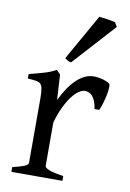

<svg xmlns="http://www.w3.org/2000/svg" viewBox="-83 -779 563 831"><g transform="rotate(10 198.0 -363.5)"><path d="M376 -450.7Q380.4 -447.8 380.1 -433.6Q379.9 -419.4 376.2 -400.9Q372.6 -382.3 366.7 -362.8Q360.8 -343.3 355 -330.1H334Q331.1 -349.6 325.7 -363.3Q320.3 -377 313.2 -385Q306.2 -393.1 297.6 -396.7Q289.1 -400.4 279.8 -400.4Q269 -400.4 254.6 -391.4Q240.2 -382.3 225.1 -363Q210 -343.8 195.1 -313.7Q180.2 -283.7 168.5 -242.2V-50.8Q168.5 -43.5 186.8 -35.6Q205.1 -27.8 251 -21V0H26.9V-21Q59.1 -28.3 77.1 -35.4Q95.2 -42.5 95.2 -50.8V-335Q95.2 -351.1 94.2 -362.1Q93.3 -373 91.8 -379.9Q90.3 -386.7 88.1 -390.6Q85.9 -394.5 84 -397Q80.6 -400.4 76.4 -402.6Q72.3 -404.8 65.7 -406.2Q59.1 -407.7 49.8 -408.4Q40.5 -409.2 26.9 -410.2V-429.7Q58.6 -438 89.1 -446.5Q119.6 -455.1 144 -468.8L161.1 -451.7L167.5 -340.8Q180.7 -367.7 196 -391.1Q211.4 -414.6 229 -431.9Q246.6 -449.2 265.9 -459Q285.2 -468.8 306.2 -468.8Q321.8 -468.8 339.8 -464.8Q357.9 -460.9 376 -450.7ZM198.7 -511.2Q189.9 -512.7 183.1 -516.6Q176.3 -520.5 170.9 -524.9L285.2 -727.1Q291 -726.6 300.5 -725.3Q310.1 -724.1 320.6 -722.7Q331.1 -721.2 340.8 -719.2Q350.6 -717.3 356 -715.8L367.2 -696.8Z"/></g></svg>

Font: Gentium Unicode
Style: Regular
Weight: 400
Version: Version 1.009